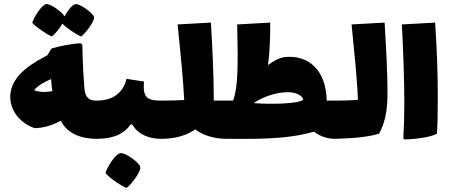

<svg xmlns="http://www.w3.org/2000/svg" viewBox="-20 -676 2192 935"><path d="M232 -498C245 -507 270 -536 284 -561C304 -539 352 -508 375 -498C395 -512 441 -572 438 -593C434 -612 368 -659 348 -656C331 -653 309 -623 294 -596C285 -617 224 -659 205 -656C181 -652 143 -587 137 -565C155 -544 208 -509 232 -498ZM449 -186C413 -186 395 -201 391 -246C388 -284 383 -347 381 -458L373 -465C335 -465 260 -449 232 -440C224 -431 219 -419 211 -407C161 -379 30 -318 30 -205C30 -121 98 -68 148 -52C190 -52 236 -66 276 -88C311 -18 388 0 449 0C470 0 476 -33 476 -93C476 -150 471 -186 449 -186ZM146 -237C168 -263 199 -278 229 -291C230 -271 232 -251 235 -232C199 -226 170 -227 146 -237Z M765 -186C695 -186 675 -202 681 -279L596 -292C577 -214 519 -186 449 -186C427 -186 422 -150 422 -93C422 -33 428 0 449 0C515 0 577 -14 616 -70H624C656 -14 718 0 765 0C786 0 792 -33 792 -93C792 -150 787 -186 765 -186ZM566 70C540 74 499 143 494 167C512 190 569 229 596 239C618 225 668 159 663 137C659 116 589 65 566 70Z M1082 -186H1021V-206C1020 -309 1016 -425 1007 -566L845 -557C858 -425 872 -297 877 -189C843 -187 804 -186 765 -186C743 -186 738 -150 738 -93C738 -33 744 0 765 0C838 0 890 -18 931 -46C966 -18 1023 0 1082 0C1103 0 1109 -33 1109 -93C1109 -150 1104 -186 1082 -186Z M1612 -186H1571C1568 -335 1482 -410 1367 -398C1342 -395 1314 -381 1285 -359C1294 -424 1296 -496 1296 -566L1135 -557C1140 -357 1139 -248 1115 -186H1082C1060 -186 1055 -150 1055 -93C1055 -33 1061 0 1082 0C1201 0 1372 6 1509 -35C1542 -10 1577 0 1612 0C1633 0 1639 -33 1639 -93C1639 -150 1634 -186 1612 -186ZM1215 -174C1271 -211 1334 -227 1381 -227C1418 -227 1449 -214 1457 -192C1444 -170 1295 -167 1215 -174Z M1853 -566 1692 -557C1705 -425 1719 -297 1723 -190C1689 -187 1652 -186 1612 -186C1588 -124 1588 -62 1612 0C1706 -2 1782 -11 1826 -25C1859 -84 1867 -152 1867 -223C1867 -322 1861 -432 1853 -566Z M1950 3C2005 2 2078 -8 2108 -25C2111 -76 2112 -136 2112 -202C2112 -309 2108 -433 2099 -566L1937 -557C1944 -424 1949 -287 1949 -168C1949 -107 1947 -50 1944 -2Z"/></svg>

Font: FilmFarsi_V5 Display
Style: Regular
Weight: 400
Designer: Borna Izadpanah
Foundry: Borna Izadpanah
Version: Version 1.000;PS 001.000;hotconv 1.0.88;makeotf.lib2.5.64775